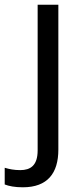

<svg xmlns="http://www.w3.org/2000/svg" viewBox="-75 -556 353 816"><path d="M22 240C127 240 173 180 173 80V-536H85V83C85 148 54 167 11 167C-15 167 -35 163 -55 157V228C-37 235 -12 240 22 240Z"/></svg>

Font: Noto Sans EgyptHiero
Style: Regular
Weight: 400
Designer: Monotype Design Team
Foundry: Monotype Imaging Inc.
Version: Version 2.002